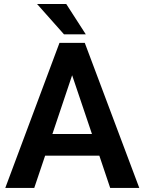

<svg xmlns="http://www.w3.org/2000/svg" viewBox="-20 -921 707 941"><path d="M520 0 466.8 -158.2H201.2L147.9 0H5.9L271.5 -710.9H395.5L662.6 0ZM236.8 -264.2H430.7L333.5 -552.2ZM304.7 -901.4 400.4 -752.9H293.5L161.6 -901.4Z"/></svg>

Font: Vazirmatn RD UI FD SemiBold
Style: Regular
Weight: 600
Designer: Saber Rastikerdar
Foundry: Saber Rastikerdar
Version: Version 33.003